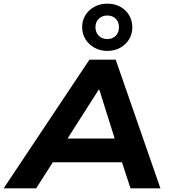

<svg xmlns="http://www.w3.org/2000/svg" viewBox="-60 -1032 937 1052"><path d="M-40 0 430 -705H574L819 0H655L592 -193L651 -143H184L261 -192L138 0ZM481 -541 287 -237 260 -273H617L580 -236L484 -541ZM528 -753Q489 -753 457.5 -770.5Q426 -788 408 -817.5Q390 -847 390 -883Q390 -920 408 -949Q426 -978 457.5 -995Q489 -1012 528 -1012Q568 -1012 599 -995Q630 -978 647.5 -948.5Q665 -919 665 -882Q665 -846 647.5 -817Q630 -788 599 -770.5Q568 -753 528 -753ZM528 -818Q557 -818 574.5 -836.5Q592 -855 592 -883Q592 -911 574.5 -929Q557 -947 528 -947Q499 -947 481 -929Q463 -911 463 -883Q463 -855 481 -836.5Q499 -818 528 -818Z"/></svg>

Font: Nunito Sans 10pt SemiExpanded ExtraBold
Style: Italic
Weight: 800
Width: 6
Italic angle: -9°
Designer: Vernon Adams
Foundry: Vernon Adams
Version: Version 3.101;gftools[0.9.27]